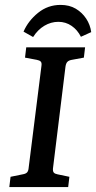

<svg xmlns="http://www.w3.org/2000/svg" viewBox="-20 -763 392 783"><path d="M18 0 23 -42 72 -52Q85 -54 90.5 -60Q96 -66 97 -80L149 -494Q151 -507 146 -512Q141 -517 130 -519L82 -528L87 -570H327L322 -528L273 -519Q261 -517 255 -511Q249 -505 247 -491L196 -76Q195 -64 199.5 -59Q204 -54 215 -52L263 -42L258 0ZM310 -613Q296 -641 272 -657.5Q248 -674 218 -674Q188 -674 161 -658Q134 -642 115 -612L76 -634Q95 -678 135 -710.5Q175 -743 227 -743Q263 -743 289 -727.5Q315 -712 331.5 -687Q348 -662 352 -632Z"/></svg>

Font: Yrsa Medium
Style: Italic
Weight: 500
Italic angle: -7.10001°
Designer: Anna Giedrys (Yrsa+Rasa design), David Brezina (Yrsa art-direction, Rasa art-direction, design)
Foundry: Rosetta Type Foundry
Version: Version 2.004